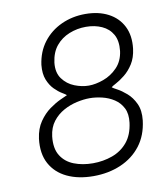

<svg xmlns="http://www.w3.org/2000/svg" viewBox="-81 -779 751 858"><g transform="rotate(-10 294.5 -350.0)"><path d="M275 10Q206 10 155.5 -14Q105 -38 80 -84Q55 -130 63 -197Q69 -242 90.5 -273Q112 -304 138.5 -323Q165 -342 188 -352.5Q211 -363 220 -367Q216 -371 200 -380.5Q184 -390 166.5 -407.5Q149 -425 138 -452.5Q127 -480 131 -520Q139 -579 171.5 -621.5Q204 -664 254 -687Q304 -710 363 -710Q423 -710 467 -687Q511 -664 532.5 -621.5Q554 -579 547 -520Q542 -480 524.5 -452.5Q507 -425 485 -407.5Q463 -390 445 -380.5Q427 -371 423 -367Q427 -363 446 -353Q465 -343 487.5 -323.5Q510 -304 524.5 -273Q539 -242 534 -197Q526 -130 490.5 -84Q455 -38 399 -14Q343 10 275 10ZM324 -392Q355 -392 391 -405Q427 -418 454.5 -446.5Q482 -475 488 -520Q493 -566 476.5 -595Q460 -624 428 -638.5Q396 -653 356 -653Q316 -653 280 -638.5Q244 -624 220 -595Q196 -566 190 -520Q185 -475 206 -446.5Q227 -418 260 -405Q293 -392 324 -392ZM282 -47Q329 -47 370.5 -62Q412 -77 439.5 -110Q467 -143 474 -197Q479 -237 465.5 -263.5Q452 -290 427.5 -306Q403 -322 373.5 -329Q344 -336 317 -336Q290 -336 258.5 -329Q227 -322 198 -306Q169 -290 148.5 -263.5Q128 -237 123 -197Q117 -143 137.5 -110Q158 -77 196.5 -62Q235 -47 282 -47Z"/></g></svg>

Font: Haskoy Light
Style: Italic
Weight: 300
Designer: Ertekin Erdin
Foundry: Ertekin Erdin
Version: Version 2.000; ttfautohint (v1.8.4.7-5d5b)